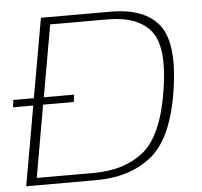

<svg xmlns="http://www.w3.org/2000/svg" viewBox="-66 -727 818 778"><g transform="rotate(-5 343.5 -337.5)"><path d="M-16 -323.5 -12 -353H71.5L128.5 -675H410.5Q550.5 -675 608.8 -599.8Q667 -524.5 638.5 -337.5Q609 -144 521 -72Q433 0 293.5 0H9.5L66.5 -323.5ZM55 -30H288Q411.5 -30 490 -93Q568.5 -156 597.5 -337.5Q625.5 -513 572.8 -579Q520 -645 396 -645H163.5L112 -353H235.5L231.5 -323.5H106.5Z"/></g></svg>

Font: Anybody ExtraExpanded ExtraLight
Style: Italic
Weight: 200
Width: 8
Italic angle: -10°
Designer: Tyler Finck
Foundry: Etcetera Type Company
Version: Version 1.010; ttfautohint (v1.8.3) -l 8 -r 50 -G 200 -x 14 